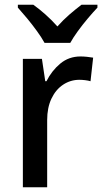

<svg xmlns="http://www.w3.org/2000/svg" viewBox="-20 -786 429 806"><path d="M318 -549Q331 -549 345 -547.5Q359 -546 371 -544L360 -445Q350 -448 337 -449.5Q324 -451 313 -451Q276 -451 245 -430.5Q214 -410 196 -372Q178 -334 178 -282V0H76V-539H156L170 -445H175Q197 -489 233 -519Q269 -549 318 -549ZM167 -606Q155 -628 135.5 -655Q116 -682 94.5 -708Q73 -734 55 -754V-766H120Q144 -749 170.5 -725.5Q197 -702 221 -675Q246 -703 271.5 -725Q297 -747 322 -766H389V-754Q371 -735 349 -709Q327 -683 307 -655.5Q287 -628 275 -606Z"/></svg>

Font: Noto Sans Tamil SemiCondensed Medium
Style: Regular
Weight: 500
Width: 4
Designer: Jelle Bosma - Monotype Design Team
Foundry: Monotype Imaging Inc.
Version: Version 2.004; ttfautohint (v1.8.4.7-5d5b)